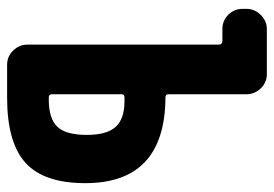

<svg xmlns="http://www.w3.org/2000/svg" viewBox="-135 -635 770 540"><g transform="rotate(90 250.0 -365.0)"><path d="M259.8 -117.2Q313.5 -117.2 336.4 -141.1Q359.4 -165 359.4 -224.6Q359.4 -280.3 336.9 -305.2Q314.5 -330.1 264.6 -330.1H253.9Q245.1 -330.1 245.1 -322.3V-126Q245.1 -117.2 253.9 -117.2ZM253.9 -445.3Q495.1 -444.3 495.1 -219.7Q495.1 -103.5 438 -51.8Q380.9 0 254.9 0H162.1Q138.7 0 122.1 -17.1Q105.5 -34.2 105.5 -56.6V-595.7Q105.5 -604.5 95.7 -605.5H61.5Q38.1 -605.5 21.5 -622.1Q4.9 -638.7 4.9 -662.1V-672.9Q4.9 -696.3 22 -713.4Q39.1 -730.5 61.5 -730.5H188.5Q211.9 -730.5 228.5 -713.4Q245.1 -696.3 245.1 -672.9V-454.1Q245.1 -445.3 253.9 -445.3Z"/></g></svg>

Font: Rounded Mgen+ 2m bold
Style: Bold
Weight: 700
Designer: [Source Han Sans]
Ryoko NISHIZUKA  (kana & ideographs); Paul D. Hunt (Latin, Greek & Cyrillic); Wenlong ZHANG  (bopomofo
Version: Version 1.059.20150602